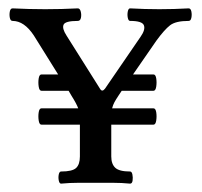

<svg xmlns="http://www.w3.org/2000/svg" viewBox="-20 -437 482 459"><path d="M126 2Q122 2 120.5 -5.5Q119 -13 120.5 -20Q122 -27 126 -27Q153 -27 162 -35.5Q171 -44 171 -63V-139H79Q74 -139 72.5 -149Q71 -159 72.5 -168.5Q74 -178 79 -178H167Q163 -189 151 -208L144 -220H79Q74 -220 72.5 -230Q71 -240 72.5 -249.5Q74 -259 79 -259H119L61 -352Q38 -387 10 -387Q5 -387 3.5 -394.5Q2 -402 3.5 -409.5Q5 -417 10 -417Q30 -416 49.5 -415.5Q69 -415 88 -415Q108 -415 127.5 -415.5Q147 -416 166 -417Q171 -417 173 -409.5Q175 -402 173.5 -394.5Q172 -387 166 -387Q136 -387 132 -378Q128 -369 139 -352L219 -225Q224 -216 231 -225L316 -349Q328 -366 324 -376.5Q320 -387 291 -387Q287 -387 285.5 -394.5Q284 -402 285.5 -409.5Q287 -417 291 -417Q308 -416 326 -415.5Q344 -415 361 -415Q378 -415 396 -415.5Q414 -416 431 -417Q436 -417 437.5 -409.5Q439 -402 437.5 -394.5Q436 -387 431 -387Q400 -387 386.5 -376.5Q373 -366 354 -340L298 -259H347Q352 -259 353.5 -249.5Q355 -240 353.5 -230Q352 -220 347 -220H271L263 -208Q257 -199 253.5 -192.5Q250 -186 248 -178H347Q352 -178 353.5 -168.5Q355 -159 353.5 -149Q352 -139 347 -139H246V-63Q246 -45 255.5 -36Q265 -27 291 -27Q295 -27 296.5 -20Q298 -13 297 -5.5Q296 2 291 2Q271 0 250 0Q229 0 209 0Q188 0 167.5 0Q147 0 126 2Z"/></svg>

Font: Junicode
Style: Regular
Weight: 400
Designer: Peter S. Baker
Version: Version 2.100; ttfautohint (v1.8.4)